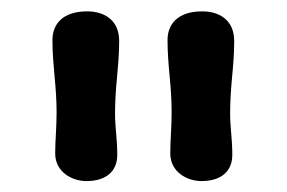

<svg xmlns="http://www.w3.org/2000/svg" viewBox="-20 -844 512 343"><path d="M134.3 -520.5C168.5 -520.5 189.5 -537.1 189.5 -567.4C189.5 -595.2 185.5 -617.7 185.5 -640.6C185.5 -662.6 187 -684.6 189 -705.1C190.9 -726.6 192.9 -748 192.9 -770.5C192.9 -810.1 164.1 -823.7 135.7 -823.7C90.3 -823.7 73.7 -799.3 73.7 -772.5C73.7 -749 75.7 -727.5 77.6 -706.1C79.6 -685.5 81.1 -664.6 81.1 -643.1C81.1 -616.2 78.6 -593.3 78.6 -569.8C78.6 -536.6 108.9 -520.5 134.3 -520.5ZM339.8 -520.5C374 -520.5 395 -537.1 395 -567.4C395 -595.2 391.1 -617.7 391.1 -640.6C391.1 -662.6 392.6 -684.6 394.5 -705.1C396.5 -726.6 398.4 -748 398.4 -770.5C398.4 -810.1 369.6 -823.7 341.3 -823.7C295.9 -823.7 279.3 -799.3 279.3 -772.5C279.3 -749 281.2 -727.5 283.2 -706.1C285.2 -685.5 286.6 -664.6 286.6 -643.1C286.6 -616.2 284.2 -593.3 284.2 -569.8C284.2 -536.6 314.5 -520.5 339.8 -520.5Z"/></svg>

Font: Autour One
Style: Regular
Weight: 400
Designer: Eben Sorkin
Foundry: Eben Sorkin
Version: Version 1.002